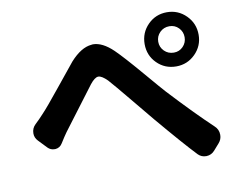

<svg xmlns="http://www.w3.org/2000/svg" viewBox="-77 -836 1137 910"><g transform="rotate(-10 491.5 -381.0)"><path d="M779.3 -539.1Q805.7 -539.1 823.7 -557.6Q841.8 -576.2 841.8 -602.5Q841.8 -628.9 823.7 -647.5Q805.7 -666 779.3 -666Q752 -666 733.4 -647.5Q714.8 -628.9 714.8 -602.5Q714.8 -576.2 733.4 -557.6Q752 -539.1 779.3 -539.1ZM649.4 -602.5Q649.4 -657.2 687 -695.3Q724.6 -733.4 779.3 -733.4Q833 -733.4 871.1 -695.3Q909.2 -657.2 909.2 -602.5Q909.2 -548.8 871.1 -510.7Q833 -472.7 779.3 -472.7Q724.6 -472.7 687 -510.3Q649.4 -547.9 649.4 -602.5ZM180.7 -208Q168.9 -188.5 147.5 -186.5Q144.5 -186.5 142.6 -186.5Q124 -186.5 110.4 -200.2L71.3 -241.2Q56.6 -256.8 56.6 -277.3Q56.6 -302.7 75.2 -319.8Q93.8 -336.9 115.2 -360.4Q140.6 -386.7 209.5 -472.2Q278.3 -557.6 297.9 -581.1Q350.6 -639.6 400.4 -643.6Q403.3 -644.5 407.2 -644.5Q453.1 -644.5 503.9 -595.7Q543 -557.6 619.1 -468.3Q695.3 -378.9 709 -364.3Q824.2 -240.2 908.2 -161.1Q927.7 -143.6 927.7 -117.2Q927.7 -95.7 913.1 -79.1L885.7 -47.9Q870.1 -30.3 846.7 -29.3Q845.7 -29.3 844.7 -29.3Q822.3 -29.3 806.6 -44.9Q748 -106.4 630.9 -245.1Q610.4 -269.5 543 -351.6Q475.6 -433.6 449.2 -462.9Q422.9 -489.3 406.2 -489.3Q406.2 -489.3 405.3 -489.3Q388.7 -488.3 366.2 -460Q346.7 -434.6 212.9 -256.8Q200.2 -239.3 180.7 -208Z"/></g></svg>

Font: Gen Jyuu Gothic P Bold
Style: Bold
Weight: 700
Designer: [Source Han Sans]
Ryoko NISHIZUKA  (kana & ideographs); Paul D. Hunt (Latin, Greek & Cyrillic); Wenlong ZHANG  (bopomofo
Version: Version 1.002.20150607